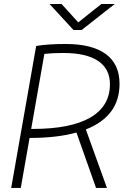

<svg xmlns="http://www.w3.org/2000/svg" viewBox="-20 -918 626 938"><path d="M34.7 0 156.7 -693.4Q212.4 -703.1 300.3 -703.1Q430.2 -703.1 497.1 -653.8Q564 -604.5 564 -508.3Q564 -350.1 399.4 -285.6L502.4 0H449.2L353.5 -270.5Q258.8 -244.1 124.5 -244.1L81.5 0ZM132.3 -288.1H139.6Q325.7 -288.1 421.4 -343.8Q517.1 -399.4 517.1 -506.8Q517.1 -581.5 459.2 -620.4Q401.4 -659.2 289.1 -659.2Q237.3 -659.2 196.8 -654.8ZM338.9 -771.5 222.2 -898.4H280.8L362.3 -808.6L475.1 -898.4H540.5L378.9 -771.5Z"/></svg>

Font: Cascadia Mono NF ExtraLight
Style: Italic
Weight: 200
Italic angle: -10°
Monospace: yes
Designer: Aaron Bell
Foundry: Saja Typeworks
Version: Version 2404.023; ttfautohint (v1.8.4)